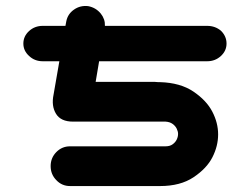

<svg xmlns="http://www.w3.org/2000/svg" viewBox="-20 -628 816 646"><path d="M58.6 -481.4Q58.6 -505.9 77.6 -523.4Q96.7 -541 124 -541H200.2L203.1 -556.6Q208 -581.1 229 -595.7Q250 -610.4 276.4 -607.4Q302.7 -602.5 319.3 -582Q334 -563.5 333 -541H676.8Q704.1 -541 723.6 -524.4Q742.2 -505.9 742.2 -481.4Q742.2 -457 723.1 -439.5Q704.1 -421.9 676.8 -421.9H313.5L301.8 -352.5H501Q506.8 -352.5 512.7 -351.6H518.6Q586.9 -349.6 630.9 -319.8Q674.8 -290 694.3 -252.4Q713.9 -214.8 713.9 -175.8Q713.9 -136.7 694.8 -99.1Q675.8 -61.5 631.3 -31.7Q586.9 -2 518.6 -2H215.8Q188.5 -2 169.9 -21.5Q150.4 -41 150.4 -69.3Q150.4 -96.7 169.4 -116.2Q188.5 -135.7 215.8 -135.7H537.1Q551.8 -135.7 561 -142.6Q570.3 -149.4 574.7 -158.7Q579.1 -168 579.1 -177.7Q579.1 -185.5 574.7 -194.8Q570.3 -204.1 561 -210.9Q551.8 -217.8 537.1 -218.8H225.6Q184.6 -218.8 168.5 -245.1Q152.3 -271.5 160.2 -309.6L179.7 -421.9H124Q96.7 -421.9 78.1 -439.5Q58.6 -457 58.6 -481.4Z"/></svg>

Font: Nico Moji
Style: Regular
Weight: 400
Version: Version 1.02